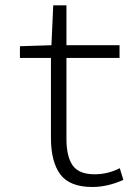

<svg xmlns="http://www.w3.org/2000/svg" viewBox="-20 -707 540 738"><path d="M335 11.7Q248 11.7 211.9 -36.6Q175.8 -85 175.8 -176.8V-484.4H56.6V-529.3L177.7 -533.2L184.6 -686.5H235.4V-533.2H439.5V-484.4H235.4V-172.9Q235.4 -105.5 259.3 -71.3Q283.2 -37.1 343.8 -37.1Q394.5 -37.1 440.4 -60.5L454.1 -15.6Q393.6 11.7 335 11.7Z"/></svg>

Font: GenEi Gothic M Light
Style: Regular
Weight: 300
Designer: o_tamon (Modified); [Source Han Sans]
Ryoko NISHIZUKA  (kana & ideographs); Paul D. Hunt (Latin, Greek & Cyrillic); Wenl
Version: Version 1.1a;Original Version 1.004